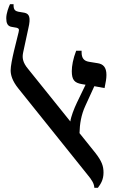

<svg xmlns="http://www.w3.org/2000/svg" viewBox="-20 -890 562 920"><path d="M432 10H449C463 -9 476 -29 476 -63C476 -94 468 -117 438 -156L361 -252C362 -296 369 -340 389 -383L432 -477L481 -468C487 -498 490 -513 490 -531C490 -568 474 -583 449 -587L406 -594C382 -598 371 -612 371 -639V-647H345C330 -608 324 -574 324 -549C324 -507 337 -493 372 -487L390 -484L349 -399C335 -370 320 -331 317 -308L116 -558C87 -592 86 -615 91 -639L116 -755C128 -806 121 -824 97 -829L67 -834C53 -837 45 -844 45 -864V-870H28C22 -857 10 -827 10 -803C10 -781 15 -764 37 -761L60 -757C70 -754 73 -750 69 -735C61 -700 31 -593 31 -553C31 -532 38 -503 68 -466L396 -57C423 -25 431 -9 432 10Z"/></svg>

Font: Noto Serif Hebrew SemiCondensed Medium
Style: Regular
Weight: 500
Width: 4
Designer: Monotype Design Team
Foundry: Monotype Imaging Inc.
Version: Version 2.004